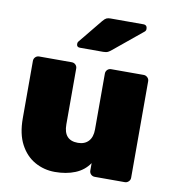

<svg xmlns="http://www.w3.org/2000/svg" viewBox="-85 -832 827 917"><g transform="rotate(10 328.5 -374.0)"><path d="M242 10Q189 10 144.5 -15Q100 -40 73.5 -90Q47 -140 47 -216V-494Q47 -505 54.5 -512.5Q62 -520 73 -520H231Q242 -520 249.5 -512.5Q257 -505 257 -494V-223Q257 -146 326 -146Q359 -146 377.5 -166Q396 -186 396 -223V-494Q396 -505 403.5 -512.5Q411 -520 422 -520H580Q590 -520 598 -512.5Q606 -505 606 -494V-26Q606 -15 598 -7.5Q590 0 580 0H434Q423 0 415.5 -7.5Q408 -15 408 -26V-62Q383 -25 340 -7.5Q297 10 242 10ZM257 -595Q241 -595 241 -611Q241 -619 246 -624L340 -739Q350 -751 357.5 -754.5Q365 -758 377 -758H536Q555 -758 555 -738Q555 -731 550 -726L410 -611Q402 -604 393.5 -599.5Q385 -595 370 -595Z"/></g></svg>

Font: Rubik Light ExtraBold
Style: Regular
Weight: 800
Version: Version 2.104